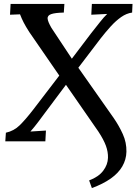

<svg xmlns="http://www.w3.org/2000/svg" viewBox="-20 -720 695 978"><path d="M448 238 434 199Q482 181 505.5 150Q529 119 530 84Q531 54 519.5 22.5Q508 -9 481 -50L316 -288L212 -149Q192 -122 174 -98Q156 -74 135 -50L214 -55L211 0H7L10 -44Q51 -53 80.5 -82Q110 -111 148 -160L282 -335L129 -557Q111 -585 100.5 -605.5Q90 -626 82 -647L31 -645L34 -700H308L305 -656Q260 -655 240.5 -648Q221 -641 222.5 -625Q224 -609 242 -578L346 -421L443 -549Q469 -582 490 -608.5Q511 -635 526 -649L445 -645L448 -700H655L653 -656Q624 -652 597 -633Q570 -614 544.5 -586Q519 -558 494 -526L379 -375L559 -119Q586 -80 605.5 -37Q625 6 624 53Q623 93 603 127.5Q583 162 544 189.5Q505 217 448 238Z"/></svg>

Font: Lora Medium
Style: Italic
Weight: 500
Italic angle: -3°
Designer: Olga Karpushina, Alexei Vanyashin (Cyrillic)
Foundry: Cyreal
Version: Version 3.004